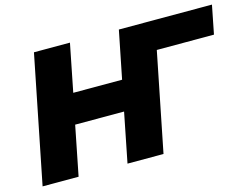

<svg xmlns="http://www.w3.org/2000/svg" viewBox="-96 -860 1331 1020"><g transform="rotate(-15 570.0 -350.0)"><path d="M826 -700 686 0H488L542 -272H273L219 0H21L161 -700H359L307 -438H576L628 -700ZM1109 -543H788L683 0H488L628 -700H1140Z"/></g></svg>

Font: Montserrat Alternates ExtraBold
Style: Italic
Weight: 800
Italic angle: -11.3°
Designer: Julieta Ulanovsky
Foundry: Julieta Ulanovsky
Version: Version 7.200